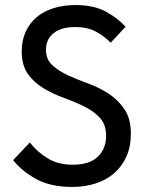

<svg xmlns="http://www.w3.org/2000/svg" viewBox="-20 -730 569 760"><path d="M266 10Q180 10 123 -21.5Q66 -53 32 -96L98 -166Q128 -128 169 -103Q210 -78 268 -78Q334 -78 367 -109.5Q400 -141 400 -192Q400 -237 375.5 -263.5Q351 -290 313.5 -308.5Q276 -327 233 -342.5Q190 -358 152.5 -380.5Q115 -403 90.5 -437Q66 -471 66 -528Q66 -570 81.5 -604Q97 -638 124.5 -661.5Q152 -685 191.5 -697.5Q231 -710 279 -710Q352 -710 400 -683.5Q448 -657 477 -624L418 -561Q392 -588 358.5 -605.5Q325 -623 278 -623Q223 -623 192.5 -599Q162 -575 162 -533Q162 -495 187 -472Q212 -449 249 -432Q286 -415 330 -399Q374 -383 411 -358.5Q448 -334 473 -297Q498 -260 498 -201Q498 -149 480 -109.5Q462 -70 431 -43.5Q400 -17 357.5 -3.5Q315 10 266 10Z"/></svg>

Font: Tilda Sans Medium
Style: Regular
Weight: 500
Designer: ParaType Ltd
Foundry: ParaType Ltd
Version: Version 1.009